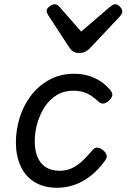

<svg xmlns="http://www.w3.org/2000/svg" viewBox="-20 -867 597 906"><path d="M250 19Q187 19 143 -8Q99 -35 77 -84Q55 -133 55 -195Q55 -254 73 -312Q91 -370 126.5 -416.5Q162 -463 213.5 -491Q265 -519 331 -519Q380 -519 423 -500.5Q466 -482 500 -443Q513 -427 509.5 -415Q506 -403 494 -392Q481 -380 468.5 -378.5Q456 -377 443 -389Q420 -411 393 -425Q366 -439 325 -439Q281 -439 247 -418Q213 -397 190.5 -362Q168 -327 156 -285Q144 -243 144 -200Q144 -157 157 -126Q170 -95 195.5 -78.5Q221 -62 259 -61Q295 -61 322.5 -75Q350 -89 373 -111.5Q396 -134 416 -158Q428 -173 442.5 -170Q457 -167 469 -156Q481 -145 483.5 -134Q486 -123 475 -108Q441 -62 404.5 -34.5Q368 -7 329.5 6Q291 19 250 19ZM524 -847Q535 -847 546 -835.5Q557 -824 557 -813Q557 -806 554.5 -801.5Q552 -797 548 -792L403 -638Q393 -628 381.5 -622.5Q370 -617 351 -617Q336 -617 325.5 -624Q315 -631 309 -640L207 -796Q203 -803 201.5 -807.5Q200 -812 200 -815Q200 -827 214 -837Q228 -847 238 -847Q246 -847 252 -842.5Q258 -838 263 -832L363 -718L497 -833Q504 -838 510 -842.5Q516 -847 524 -847Z"/></svg>

Font: Playwrite DE VA
Style: Regular
Weight: 400
Designer: Veronika Burian, José Scaglione
Foundry: TypeTogether
Version: Version 1.002